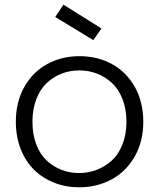

<svg xmlns="http://www.w3.org/2000/svg" viewBox="-20 -795 682 823"><path d="M594.2 -272.9Q594.2 -188.5 557.4 -124Q520.5 -59.6 458.3 -25.9Q396 7.8 318.8 7.8Q261.2 7.8 211.7 -12Q162.1 -31.7 125.7 -67.6Q89.4 -103.5 68.6 -156.5Q47.9 -209.5 47.9 -272.9Q47.9 -357.9 84.2 -422.4Q120.6 -486.8 182.4 -520.5Q244.1 -554.2 320.8 -554.2Q397.9 -554.2 459.7 -520.5Q521.5 -486.8 557.9 -422.4Q594.2 -357.9 594.2 -272.9ZM318.8 -53.2Q358.4 -53.2 394.3 -66.9Q430.2 -80.6 459 -106.7Q487.8 -132.8 504.9 -175.8Q522 -218.8 522 -272.9Q522 -327.1 505.1 -370.1Q488.3 -413.1 459.7 -439.5Q431.2 -465.8 395.5 -479.5Q359.9 -493.2 319.8 -493.2Q279.8 -493.2 244.4 -479.5Q209 -465.8 180.7 -439.5Q152.3 -413.1 135.7 -370.1Q119.1 -327.1 119.1 -272.9Q119.1 -218.8 135.5 -175.8Q151.9 -132.8 180.2 -106.7Q208.5 -80.6 243.7 -66.9Q278.8 -53.2 318.8 -53.2ZM216.8 -722.2 252 -774.9 415 -672.9 379.9 -623Z"/></svg>

Font: SVN-Poppins Light
Style: Regular
Weight: 300
Designer: Ninad Kale (Devanagari), Jonny Pinhorn (Latin)
Foundry: Indian Type Foundry
Version: Version 3.002 2017